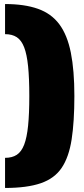

<svg xmlns="http://www.w3.org/2000/svg" viewBox="-20 -825 418 950"><path d="M5 -805Q101 -805 167.5 -781.5Q234 -758 273.5 -705Q313 -652 330.5 -564.5Q348 -477 348 -350Q348 -223 334.5 -135.5Q321 -48 285.5 5Q250 58 182 81.5Q114 105 5 105V-44Q40 -44 63 -59Q86 -74 99.5 -109Q113 -144 119 -203Q125 -262 125 -350Q125 -438 119 -497Q113 -556 99.5 -591Q86 -626 63 -641Q40 -656 5 -656Z"/></svg>

Font: Pathway Extreme Condensed Black
Style: Regular
Weight: 900
Width: 3
Version: Version 1.001;gftools[0.9.26]